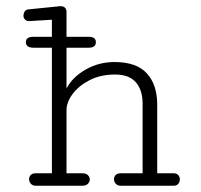

<svg xmlns="http://www.w3.org/2000/svg" viewBox="-20 -596 645 616"><path d="M95.7 0Q84.5 0 78.9 -6.6Q73.2 -13.2 73.2 -21Q73.2 -28.3 78.4 -34.2Q83.5 -40 93.8 -40H146.5V-442.9H87.9Q63 -442.9 63 -460.9Q63 -478 87.4 -478H146.5V-532.7L74.2 -528.3Q65.4 -527.8 60.3 -533.2Q55.2 -538.6 55.2 -545.9Q55.2 -551.8 58.8 -558.6Q62.5 -565.4 71.3 -565.9L163.6 -575.2Q166.5 -575.7 168.9 -575.9Q171.4 -576.2 173.3 -576.2Q193.4 -576.2 193.4 -557.1V-478H263.7Q287.6 -478 287.6 -460.9Q287.6 -442.9 264.6 -442.9H193.4V-312Q211.9 -348.1 254.4 -372.6Q296.9 -397 347.2 -397Q418 -397 451.2 -360.6Q484.4 -324.2 484.4 -260.3V-40H537.6Q547.4 -40 552.2 -33.9Q557.1 -27.8 557.1 -20.5Q557.1 -12.7 552 -6.3Q546.9 0 536.6 0H368.2Q356.9 0 351.3 -6.6Q345.7 -13.2 345.7 -21Q345.7 -28.3 350.8 -34.2Q356 -40 366.2 -40H437.5V-263.7Q437.5 -307.1 415.8 -332Q394 -356.9 349.6 -356.9Q302.7 -356.9 267.6 -338.9Q232.4 -320.8 212.9 -294.4Q193.4 -268.1 193.4 -242.7V-40H244.6Q256.3 -40 262.2 -33.9Q268.1 -27.8 268.1 -20.5Q268.1 -12.7 262 -6.3Q255.9 0 243.7 0Z"/></svg>

Font: Cutive Mono
Style: Regular
Weight: 400
Designer: Vernon Adams
Foundry: Vernon Adams
Version: Version 1.110; ttfautohint (v1.8.4.7-5d5b)